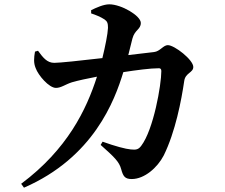

<svg xmlns="http://www.w3.org/2000/svg" viewBox="-20 -814 1040 889"><path d="M574 -559C582 -590 588 -616 593 -635C604 -677 632 -677 632 -708C632 -741 542 -794 486 -794C459 -794 425 -778 402 -767V-752C423 -745 446 -736 464 -724C477 -715 480 -706 480 -685C479 -657 467 -598 454 -545C351 -533 256 -523 231 -523C197 -523 178 -549 156 -579L142 -575C137 -546 135 -523 145 -499C157 -465 207 -407 239 -407C263 -407 282 -423 313 -433C340 -441 387 -451 429 -459C380 -306 292 -123 78 37L91 55C413 -85 511 -348 551 -480C610 -489 675 -498 716 -498C723 -498 727 -494 727 -485C727 -421 691 -214 634 -139C622 -123 612 -119 586 -122C562 -124 513 -137 455 -158L446 -143C509 -87 532 -65 541 -31C550 2 558 15 590 15C649 15 709 -38 738 -94C792 -203 820 -350 833 -439C838 -477 875 -477 875 -504C875 -537 788 -605 757 -605C736 -605 721 -576 693 -573Z"/></svg>

Font: Noto Serif CJK JP
Style: Bold
Weight: 700
Designer: Ryoko NISHIZUKA 西塚涼子 (kana & ideographs); Frank Grießhammer (Latin, Greek & Cyrillic); Wenlong ZHANG 张文龙 (bopomofo); San
Foundry: Adobe Systems Incorporated
Version: Version 1.000;PS 1;hotconv 16.6.53;makeotf.lib2.5.65590